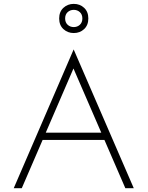

<svg xmlns="http://www.w3.org/2000/svg" viewBox="-20 -994 779 1014"><path d="M52.5 0 369 -733 686.5 0H642L349.5 -675L380 -660L95 0ZM171 -255 186.5 -293.5H553L568.5 -255ZM369.5 -819.5Q337.5 -819.5 315 -840.2Q292.5 -861 292.5 -896.5Q292.5 -932 315 -952.8Q337.5 -973.5 369.5 -973.5Q402 -973.5 424.2 -952.8Q446.5 -932 446.5 -896.5Q446.5 -861 424.2 -840.2Q402 -819.5 369.5 -819.5ZM369.5 -851Q388.5 -851 401.8 -863.2Q415 -875.5 415 -896.5Q415 -917.5 401.8 -929.8Q388.5 -942 369.5 -942Q350.5 -942 337.2 -929.8Q324 -917.5 324 -896.5Q324 -875.5 337.2 -863.2Q350.5 -851 369.5 -851Z"/></svg>

Font: Russolo 10pt ExtraLight
Style: Regular
Weight: 200
Designer: Micah Stupak-Hahn
Version: Version 1.000